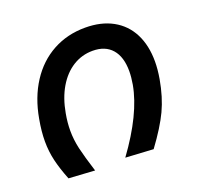

<svg xmlns="http://www.w3.org/2000/svg" viewBox="-104 -671 808 786"><g transform="rotate(-20 300.0 -278.0)"><path d="M29.5 -178.5Q29.5 -221.5 39 -273.5Q54.5 -361.5 96.5 -426.2Q138.5 -491 201.8 -525.5Q265 -560 343 -560Q412.5 -560 462.5 -532.5Q512.5 -505 538.8 -453.8Q565 -402.5 565 -332.5Q565 -298.5 558 -257.5Q545 -183.5 518.5 -127.2Q492 -71 437 3.5L316 -3.5Q425.5 -153.5 447 -273.5Q452.5 -305.5 452.5 -331Q452.5 -393.5 423.2 -427Q394 -460.5 339.5 -460.5Q292.5 -460.5 253.2 -436Q214 -411.5 187 -365.8Q160 -320 149 -257.5Q142 -219.5 142 -184Q142 -145 151.2 -104.8Q160.5 -64.5 182 3.5L68.5 -3.5Q48.5 -54 39 -94.5Q29.5 -135 29.5 -178.5Z"/></g></svg>

Font: JuliaMono SemiBoldItalic
Style: Regular
Weight: 600
Italic angle: -9°
Monospace: yes
Designer: cormullion
Foundry: corm
Version: Version 0.049; ttfautohint (v1.8.4)